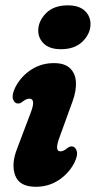

<svg xmlns="http://www.w3.org/2000/svg" viewBox="-20 -689 358 718"><path d="M208 -505Q166.5 -505 145 -524.8Q123.5 -544.5 123 -574.5Q123 -610 152 -639.5Q181 -669 233.5 -669Q275 -669 296.5 -649.2Q318 -629.5 318.5 -599.5Q318.5 -563.5 289.2 -534.2Q260 -505 208 -505ZM202.5 -175.5Q183 -123 205.5 -123Q218 -123 233 -136Q241 -142 249 -141.5Q261.5 -141 266.8 -124.5Q272 -108 257.5 -79Q236 -39 198.5 -14.8Q161 9.5 114 9.5Q52.5 9.5 36.8 -33Q21 -75.5 44.5 -134.5L95 -268Q115 -320 90 -320Q77.5 -320 62 -307Q54 -301 46.5 -302Q33.5 -302.5 28.5 -318.8Q23.5 -335 38 -364Q59 -404 96.8 -428.5Q134.5 -453 181.5 -453Q222.5 -453 242.5 -433.2Q262.5 -413.5 264 -381Q265.5 -348.5 251 -309Z"/></svg>

Font: Fraunces 144pt S100
Style: Bold Italic
Weight: 700
Italic angle: -16°
Version: Version 1.000; ttfautohint (v1.8.3)